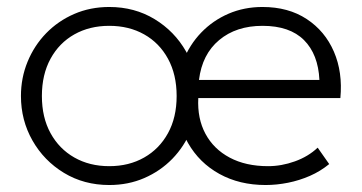

<svg xmlns="http://www.w3.org/2000/svg" viewBox="-20 -515 1036 550"><path d="M293 15Q220.5 15 163.2 -19.8Q106 -54.5 73 -112.5Q40 -170.5 40 -240Q40 -292 59 -338.2Q78 -384.5 112.2 -419.8Q146.5 -455 192.5 -475Q238.5 -495 293 -495Q365.5 -495 422.8 -460.2Q480 -425.5 513 -367.5Q546 -309.5 546 -240Q546 -188 527 -141.8Q508 -95.5 473.8 -60.2Q439.5 -25 393.5 -5Q347.5 15 293 15ZM293 -39Q349.5 -39 393 -63.8Q436.5 -88.5 461.2 -133.5Q486 -178.5 486 -240Q486 -301.5 461.2 -346.8Q436.5 -392 393 -416.5Q349.5 -441 293 -441Q236.5 -441 193 -416.5Q149.5 -392 124.8 -346.8Q100 -301.5 100 -240Q100 -178.5 124.8 -133.5Q149.5 -88.5 193 -63.8Q236.5 -39 293 -39ZM741 15Q666 15 608.5 -16.8Q551 -48.5 518.5 -105.5Q486 -162.5 486 -238Q486 -293 504.5 -340Q523 -387 556.5 -421.8Q590 -456.5 634.8 -475.8Q679.5 -495 732 -495Q806 -495 858.5 -460.5Q911 -426 936.5 -367Q962 -308 955 -234H548Q545 -175.5 568.5 -131.8Q592 -88 638 -63.5Q684 -39 748 -39Q786.5 -39 824.8 -52.8Q863 -66.5 890 -92L923 -45Q898 -24.5 867.8 -11.2Q837.5 2 805 8.5Q772.5 15 741 15ZM550 -286H895Q891.5 -359.5 850.8 -400.2Q810 -441 732 -441Q656.5 -441 607.8 -400.2Q559 -359.5 550 -286Z"/></svg>

Font: Geologica Thin Roman Thin
Style: Regular
Weight: 250
Version: Version 1.010;gftools[0.9.28]